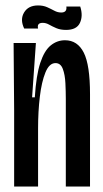

<svg xmlns="http://www.w3.org/2000/svg" viewBox="-20 -686 378 706"><path d="M32 0V-281L30 -528H112L98 -328H108Q113 -409 128 -454.5Q143 -500 166.5 -519Q190 -538 219 -538Q265 -538 288 -492.5Q311 -447 311 -340V0H222V-322Q222 -349 220.5 -380Q219 -411 211 -432.5Q203 -454 184 -454Q161 -454 147 -419.5Q133 -385 126.5 -330.5Q120 -276 120 -213V0ZM223 -576Q202 -576 187 -582.5Q172 -589 160.5 -595.5Q149 -602 137 -602Q115 -602 120 -581H69Q53 -614 68.5 -640Q84 -666 120 -666Q139 -666 153.5 -659.5Q168 -653 180 -646.5Q192 -640 205 -640Q227 -640 224 -662H275Q286 -628 274 -602Q262 -576 223 -576Z"/></svg>

Font: Bricolage Grotesque 48pt Condensed
Style: Regular
Weight: 400
Width: 3
Designer: Mathieu Triay
Foundry: Atelier Triay
Version: Version 1.000; ttfautohint (v1.8.4.7-5d5b);gftools[0.9.32]